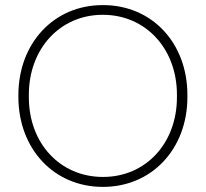

<svg xmlns="http://www.w3.org/2000/svg" viewBox="-20 -726 806 752"><path d="M52 -347C52 -144 190 6 383 6C575 6 714 -143 714 -346V-354C714 -558 575 -706 384 -706H382C190 -706 52 -556 52 -353ZM93 -345V-355C93 -536 216 -668 382 -668H383C550 -668 673 -536 673 -355V-345C673 -164 550 -33 384 -33H383C216 -33 93 -164 93 -345Z"/></svg>

Font: Fixel Display ExtraLight
Style: Regular
Weight: 200
Designer: AlfaBravo + MacPaw
Foundry: Kyrylo Tkachov, Marchela Mozhyna, Serhii Makarenko, Maria Weinstein, Zakhar Kryvoshyya
Version: Version 1.211